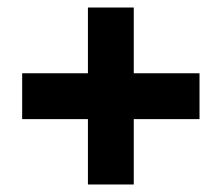

<svg xmlns="http://www.w3.org/2000/svg" viewBox="-20 -486 590 511"><path d="M39 -169V-291H511V-169ZM336 5H214V-466H336Z"/></svg>

Font: Ysabeau Infant Black
Style: Regular
Weight: 900
Designer: Christian Thalmann (Catharsis Fonts)
Version: Version 2.001;gftools[0.9.30]; featfreeze: ss01,ss02,lnum